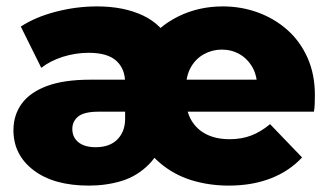

<svg xmlns="http://www.w3.org/2000/svg" viewBox="-20 -571 1033 600"><path d="M258 9Q148 9 85 -39Q22 -87 22 -164Q22 -211 47.5 -246.5Q73 -282 126 -302Q179 -322 263 -322H387V-222H289Q243 -222 224.5 -207Q206 -192 206 -168Q206 -142 225 -126.5Q244 -111 279 -111Q323 -111 347 -135.5Q371 -160 371 -200V-312Q371 -356 343.5 -381Q316 -406 257 -406Q216 -406 176.5 -393.5Q137 -381 109 -359L45 -488Q91 -518 155 -534.5Q219 -551 283 -551Q367 -551 427 -522.5Q487 -494 515 -435L438 -436Q476 -490 539 -520.5Q602 -551 676 -551Q734 -551 786 -532Q838 -513 878 -477.5Q918 -442 941 -390.5Q964 -339 964 -274Q964 -259 963.5 -246Q963 -233 961 -222H544V-322H827L784 -295Q784 -334 769 -360.5Q754 -387 729 -401.5Q704 -416 673 -416Q643 -416 617 -401.5Q591 -387 576 -360Q561 -333 561 -294V-265Q561 -225 577.5 -196Q594 -167 624.5 -151.5Q655 -136 698 -136Q735 -136 765 -147.5Q795 -159 824 -183L924 -79Q884 -36 826 -13.5Q768 9 695 9Q633 9 578 -8Q523 -25 479 -62.5Q435 -100 408 -160H501Q482 -94 445 -57Q408 -20 360 -5.5Q312 9 258 9Z"/></svg>

Font: MOST Montserrat ExtraBold
Style: Regular
Weight: 800
Designer: Julieta Ulanovsky
Foundry: Julieta Ulanovsky
Version: Version 8.000;March 11, 2024;FontCreator 15.0.0.2926 64-bit